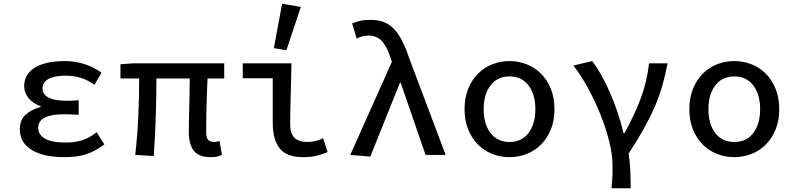

<svg xmlns="http://www.w3.org/2000/svg" viewBox="-20 -827 4240 1025"><path d="M323 12Q213 12 149.5 -26.5Q86 -65 86 -136Q86 -188 117.5 -215.5Q149 -243 197 -256V-260Q153 -276 131 -305Q109 -334 109 -367Q109 -401 125 -426.5Q141 -452 170 -468.5Q199 -485 239 -493Q279 -501 327 -501Q381 -501 430.5 -485Q480 -469 522 -439L484 -374Q449 -400 411 -411.5Q373 -423 331 -423Q271 -423 239 -405.5Q207 -388 207 -354Q207 -324 238.5 -306.5Q270 -289 337 -289Q365 -289 400 -292V-214Q358 -217 322 -217Q184 -217 184 -145Q184 -108 220 -87Q256 -66 333 -66Q375 -66 414.5 -77Q454 -88 496 -121L537 -56Q510 -36 484.5 -22.5Q459 -9 433 -1.5Q407 6 380 9Q353 12 323 12Z M1105 12Q1040 12 1014 -23Q988 -58 988 -123Q988 -139 988.5 -172Q989 -205 990 -244.5Q991 -284 992 -327Q993 -370 993 -408H815Q815 -309 811.5 -204Q808 -99 801 6L702 0Q714 -106 718.5 -210Q723 -314 723 -408H623V-484L693 -489H1177V-408H1088Q1086 -369 1084.5 -324.5Q1083 -280 1082 -238.5Q1081 -197 1081 -164.5Q1081 -132 1081 -117Q1081 -91 1092 -80Q1103 -69 1126 -69Q1131 -69 1137 -70.5Q1143 -72 1152 -74L1165 0Q1154 5 1139.5 8.5Q1125 12 1105 12Z M1598 12Q1510 12 1473 -35Q1436 -82 1436 -171V-409H1276V-489H1536Q1535 -448 1534 -405Q1533 -362 1532 -320Q1531 -278 1530 -238.5Q1529 -199 1529 -165Q1529 -114 1552 -91.5Q1575 -69 1622 -69Q1639 -69 1661 -73.5Q1683 -78 1705 -89L1729 -15Q1703 -4 1672 4Q1641 12 1598 12ZM1509 -559 1442 -570 1486 -807 1586 -790Z M1957 9 1850 0 2072 -497 2065 -518Q2045 -581 2017.5 -609Q1990 -637 1948 -637Q1927 -637 1912.5 -632.5Q1898 -628 1884 -621L1860 -702Q1880 -710 1902 -715.5Q1924 -721 1959 -721Q1999 -721 2029.5 -709Q2060 -697 2084 -671.5Q2108 -646 2127.5 -607.5Q2147 -569 2165 -515L2359 0H2252L2119 -385H2115Z M2700 12Q2652 12 2608.5 -5Q2565 -22 2532 -55Q2499 -88 2479.5 -135.5Q2460 -183 2460 -244Q2460 -305 2479.5 -353Q2499 -401 2532 -434Q2565 -467 2608.5 -484Q2652 -501 2700 -501Q2748 -501 2791.5 -484Q2835 -467 2868 -434Q2901 -401 2920.5 -353Q2940 -305 2940 -244Q2940 -183 2920.5 -135.5Q2901 -88 2868 -55Q2835 -22 2791.5 -5Q2748 12 2700 12ZM2700 -69Q2765 -69 2801.5 -117Q2838 -165 2838 -244Q2838 -323 2801.5 -371Q2765 -419 2700 -419Q2635 -419 2598.5 -371Q2562 -323 2562 -244Q2562 -165 2598.5 -117Q2635 -69 2700 -69Z M3245 178Q3246 162 3247 148.5Q3248 135 3249 121Q3250 107 3250 91Q3250 75 3250 54Q3250 -1 3232.5 -71.5Q3215 -142 3186 -214.5Q3157 -287 3119.5 -356Q3082 -425 3041 -477L3141 -501Q3165 -470 3189.5 -427Q3214 -384 3236 -333.5Q3258 -283 3277 -227Q3296 -171 3309 -115H3313Q3364 -206 3399 -297.5Q3434 -389 3445 -489H3544Q3532 -427 3516.5 -372Q3501 -317 3477 -261Q3453 -205 3419 -143.5Q3385 -82 3336 -7Q3343 38 3345 87Q3347 136 3347 178Z M3900 12Q3852 12 3808.5 -5Q3765 -22 3732 -55Q3699 -88 3679.5 -135.5Q3660 -183 3660 -244Q3660 -305 3679.5 -353Q3699 -401 3732 -434Q3765 -467 3808.5 -484Q3852 -501 3900 -501Q3948 -501 3991.5 -484Q4035 -467 4068 -434Q4101 -401 4120.5 -353Q4140 -305 4140 -244Q4140 -183 4120.5 -135.5Q4101 -88 4068 -55Q4035 -22 3991.5 -5Q3948 12 3900 12ZM3900 -69Q3965 -69 4001.5 -117Q4038 -165 4038 -244Q4038 -323 4001.5 -371Q3965 -419 3900 -419Q3835 -419 3798.5 -371Q3762 -323 3762 -244Q3762 -165 3798.5 -117Q3835 -69 3900 -69Z"/></svg>

Font: SauceCodePro Nerd Font Mono
Style: Regular
Weight: 500
Monospace: yes
Designer: Paul D. Hunt, Teo Tuominen
Foundry: Adobe Systems Incorporated
Version: Version 2.030;PS 1.000;hotconv 16.6.51;makeotf.lib2.5.65220;